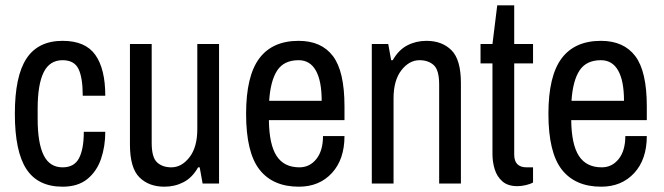

<svg xmlns="http://www.w3.org/2000/svg" viewBox="-20 -692 2502 724"><path d="M216 12Q123 12 79.5 -54.5Q36 -121 36 -263Q36 -405 80 -471.5Q124 -538 216 -538Q302 -538 339.5 -485Q377 -432 377 -331H292Q292 -399 276 -432Q260 -465 216 -465Q167 -465 144.5 -419Q122 -373 122 -282V-244Q122 -153 144.5 -107Q167 -61 216 -61Q260 -61 278 -95.5Q296 -130 296 -195H377Q377 -140 361 -93Q345 -46 309.5 -17Q274 12 216 12Z M600 12Q541 12 505.5 -23.5Q470 -59 470 -147V-526H552V-153Q552 -98 572.5 -79.5Q593 -61 626 -61Q665 -61 694.5 -99Q724 -137 724 -205V-526H806V0H744L733 -61H727Q705 -22 672 -5Q639 12 600 12Z M1107 12Q1009 12 958.5 -52.5Q908 -117 908 -263Q908 -405 957.5 -471.5Q1007 -538 1106 -538Q1192 -538 1235.5 -480.5Q1279 -423 1279 -291V-239H994Q995 -147 1023 -104Q1051 -61 1109 -61Q1148 -61 1173 -92.5Q1198 -124 1198 -179H1279Q1279 -91 1231.5 -39.5Q1184 12 1107 12ZM995 -312H1193Q1193 -387 1171 -426Q1149 -465 1106 -465Q1051 -465 1025.5 -426.5Q1000 -388 995 -312Z M1382 0V-526H1444L1455 -465H1461Q1483 -504 1516 -521Q1549 -538 1588 -538Q1647 -538 1682.5 -502.5Q1718 -467 1718 -379V0H1636V-373Q1636 -428 1615.5 -446.5Q1595 -465 1562 -465Q1523 -465 1493.5 -427Q1464 -389 1464 -321V0Z M1931 10Q1895 10 1874.5 -8Q1854 -26 1845.5 -53.5Q1837 -81 1837 -111V-453H1792V-526H1837L1855 -672H1919V-526H1990V-453H1919V-109Q1919 -61 1966 -61H1990V-4Q1980 2 1963 6Q1946 10 1931 10Z M2247 12Q2149 12 2098.5 -52.5Q2048 -117 2048 -263Q2048 -405 2097.5 -471.5Q2147 -538 2246 -538Q2332 -538 2375.5 -480.5Q2419 -423 2419 -291V-239H2134Q2135 -147 2163 -104Q2191 -61 2249 -61Q2288 -61 2313 -92.5Q2338 -124 2338 -179H2419Q2419 -91 2371.5 -39.5Q2324 12 2247 12ZM2135 -312H2333Q2333 -387 2311 -426Q2289 -465 2246 -465Q2191 -465 2165.5 -426.5Q2140 -388 2135 -312Z"/></svg>

Font: Archivo Narrow
Style: Regular
Weight: 400
Designer: Hector Gatti
Foundry: Omnibus-Type
Version: Version 3.002